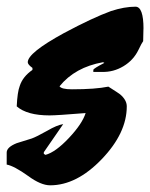

<svg xmlns="http://www.w3.org/2000/svg" viewBox="-35 -515 449 574"><path d="M393 -392Q389 -387 379 -366Q364 -335 334 -317Q304 -299 270 -300H244V-306Q244 -310 277 -327L273 -329Q189 -314 143 -257Q149 -248 180 -248Q250 -248 289 -256Q322 -235 324 -233Q344 -216 344 -197Q344 -117 269 -39Q194 39 115 39Q87 39 49 11Q7 -19 -15 -23V-59Q-15 -75 15 -87Q18 -88 60 -101Q74 -106 106 -124Q135 -141 154 -144L96 -60V-55L101 -52Q131 -60 171 -102.5Q211 -145 221 -177Q135 -170 113 -170Q46 -170 15 -197Q17 -240 24 -258Q33 -286 62 -306V-312Q48 -322 48 -329Q48 -357 156 -416Q242 -462 297 -482Q337 -495 370 -495Q394 -495 394 -429Q394 -439 393 -392Z"/></svg>

Font: Ode an Erik AH
Style: Regular
Weight: 400
Designer: Andreas Höfeld
Foundry: Fontgrube AH
Version: Version 2.00